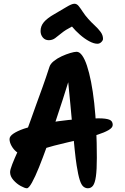

<svg xmlns="http://www.w3.org/2000/svg" viewBox="-20 -1021 671 1027"><path d="M390 -744Q405 -744 419 -725Q433 -706 445 -670Q457 -634 467 -583.5Q477 -533 484 -470Q491 -407 494.5 -333Q498 -259 498 -177Q498 -113 493 -77.5Q488 -42 477.5 -28Q467 -14 450 -14Q437 -14 426 -23Q415 -32 406.5 -58.5Q398 -85 390 -136Q385 -167 379.5 -220.5Q374 -274 368 -337Q362 -400 356.5 -462Q351 -524 345.5 -575.5Q340 -627 336 -656L367 -651Q361 -634 348 -591Q335 -548 316 -489.5Q297 -431 275.5 -366.5Q254 -302 231.5 -239.5Q209 -177 188.5 -126Q168 -75 151 -44.5Q134 -14 124 -14Q113 -14 91 -26Q69 -38 51.5 -58Q34 -78 34 -100Q34 -113 45.5 -142.5Q57 -172 75 -211.5Q93 -251 112 -295.5Q131 -340 146 -384Q158 -419 174 -462.5Q190 -506 208 -556Q226 -606 244 -662Q249 -679 267.5 -694Q286 -709 310 -720Q334 -731 356 -737.5Q378 -744 390 -744ZM583 -353Q583 -338 560.5 -325Q538 -312 502 -300.5Q466 -289 424 -279Q382 -269 341.5 -259.5Q301 -250 270 -242Q230 -231 197.5 -220.5Q165 -210 140.5 -203Q116 -196 100 -196Q84 -196 68 -209Q52 -222 41.5 -241Q31 -260 31 -277Q31 -292 51.5 -306Q72 -320 108 -332.5Q144 -345 191 -355Q238 -365 291.5 -372.5Q345 -380 400.5 -384Q456 -388 508 -388Q546 -388 564.5 -381Q583 -374 583 -353ZM452 -920Q468 -902 486.5 -885Q505 -868 518 -850.5Q531 -833 531 -813Q531 -805 522 -796Q513 -787 501 -787Q482 -787 457 -800.5Q432 -814 407.5 -835.5Q383 -857 365 -879Q330 -861 310 -844.5Q290 -828 275 -817Q260 -806 241 -806Q221 -806 209 -820.5Q197 -835 197 -855Q197 -882 215 -903Q233 -924 270 -945Q305 -965 334.5 -983Q364 -1001 378 -1001Q391 -1001 401 -988.5Q411 -976 423 -957.5Q435 -939 452 -920Z"/></svg>

Font: Kalam Variable Light
Style: Regular
Weight: 300
Designer: Lipi Raval, Jonny Pinhorn
Foundry: Indian Type Foundry
Version: Version 3.000